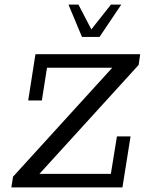

<svg xmlns="http://www.w3.org/2000/svg" viewBox="-20 -820 633 840"><path d="M29.7 0 37 -46.9 471.2 -523.7H185.6L163.1 -380.4H103.4L135.1 -583H593.3L586.7 -536.1L152.5 -59.3H465L491.6 -223.2H551.2L515.6 0ZM338.6 -658.5 279.6 -799.8H323.2L379.7 -691.4L465.3 -799.8H510.5L415.5 -658.5Z"/></svg>

Font: Rokkitt SemiBold
Style: Italic
Weight: 600
Italic angle: -9°
Designer: Vernon Adams
Foundry: Vernon Adams
Version: Version 3.103